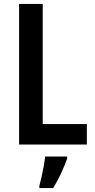

<svg xmlns="http://www.w3.org/2000/svg" viewBox="-20 -734 482 975"><path d="M77 0V-714H197V-104H421V0ZM321 71Q309 106 290 146.5Q271 187 250 221H180V209Q185 191 191 164.5Q197 138 202 110Q207 82 209 61H321Z"/></svg>

Font: Noto Sans Gujarati Condensed SemiBold
Style: Regular
Weight: 600
Width: 3
Designer: Jelle Bosma - Monotype Design Team, Universal Thirst
Foundry: Monotype Imaging Inc.
Version: Version 2.106; ttfautohint (v1.8.4.7-5d5b)